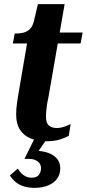

<svg xmlns="http://www.w3.org/2000/svg" viewBox="-20 -671 419 927"><path d="M206 11Q161 11 128 -2.5Q95 -16 76.5 -44.5Q58 -73 58 -118Q58 -130 59 -145Q60 -160 62.5 -177Q65 -194 68 -212L116 -493L148 -514H379L369 -461H42L51 -509H54Q78 -509 95.5 -514Q113 -519 125 -531.5Q137 -544 143 -566L163 -651H292L213 -197Q209 -180 206.5 -163Q204 -146 203 -132Q202 -118 202 -107Q202 -78 215.5 -65.5Q229 -53 254 -53Q268 -53 281 -56.5Q294 -60 304.5 -64.5Q315 -69 321 -72L312 -15Q296 -6 269 2.5Q242 11 206 11ZM147 236Q117 236 94 228.5Q71 221 55 207.5Q39 194 28 176L66 143Q73 155 82.5 165Q92 175 104.5 181Q117 187 133 187Q156 187 167 174Q178 161 178 141Q178 129 172 119Q166 109 152.5 102.5Q139 96 117 96H98L149 -7L208 -3L156 73L153 57Q190 58 216.5 68.5Q243 79 257 97.5Q271 116 271 141Q271 171 255.5 192Q240 213 212 224.5Q184 236 147 236Z"/></svg>

Font: Roboto Serif 72pt SemiCondensed SemiBold
Style: Italic
Weight: 600
Width: 4
Italic angle: -10°
Designer: Greg Gazdowicz
Foundry: Commercial Type
Version: Version 1.008